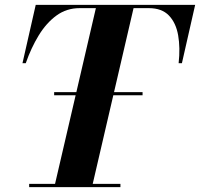

<svg xmlns="http://www.w3.org/2000/svg" viewBox="-20 -772 823 790"><path d="M202.8 -393H566.6V-380H202.8ZM100 -15.5H206.5L374.5 -738.5H307.5Q254 -738.5 212.2 -708Q170.5 -677.5 139.2 -626.2Q108 -575 86 -512H72.5L127 -752H783L728.5 -512H715Q722 -575.5 713 -626.8Q704 -678 675 -708.2Q646 -738.5 592.5 -738.5H529.5L361.5 -15.5H475.5V-2H100Z"/></svg>

Font: Bodoni* 16pt
Style: Bold Italic
Weight: 700
Italic angle: -13°
Version: Version 2.3